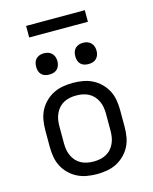

<svg xmlns="http://www.w3.org/2000/svg" viewBox="-133 -996 866 1090"><g transform="rotate(-15 300.0 -450.5)"><path d="M300 8Q271 8 241.5 3Q212 -2 186 -15Q160 -28 138.5 -49Q117 -70 103.5 -96Q90 -122 85 -151.5Q80 -181 80 -210V-310Q80 -339 85 -368.5Q90 -398 103.5 -424Q117 -450 138.5 -471Q160 -492 186 -505Q212 -518 241.5 -523Q271 -528 300 -528Q329 -528 358.5 -523Q388 -518 414 -505Q440 -492 461.5 -471Q483 -450 496.5 -424Q510 -398 515 -368.5Q520 -339 520 -310V-210Q520 -181 515 -151.5Q510 -122 496.5 -96Q483 -70 461.5 -49Q440 -28 414 -15Q388 -2 358.5 3Q329 8 300 8ZM300 -66Q319 -66 337.5 -69.5Q356 -73 373 -82Q390 -91 402.5 -105Q415 -119 423 -136.5Q431 -154 434 -172.5Q437 -191 437 -210V-310Q437 -329 434 -347.5Q431 -366 423 -383.5Q415 -401 402.5 -415Q390 -429 373 -438Q356 -447 337.5 -450.5Q319 -454 300 -454Q281 -454 262.5 -450.5Q244 -447 227 -438Q210 -429 197.5 -415Q185 -401 177 -383.5Q169 -366 166 -347.5Q163 -329 163 -310V-210Q163 -191 166 -172.5Q169 -154 177 -136.5Q185 -119 197.5 -105Q210 -91 227 -82Q244 -73 262.5 -69.5Q281 -66 300 -66ZM415 -608Q402 -608 390 -611.5Q378 -615 369 -624Q360 -633 356.5 -645Q353 -657 353 -670Q353 -683 356.5 -695Q360 -707 369 -716Q378 -725 390 -729Q402 -733 415 -733Q428 -733 440 -729Q452 -725 461 -716Q470 -707 474 -695Q478 -683 478 -670Q478 -657 474 -645Q470 -633 461 -624Q452 -615 440 -611.5Q428 -608 415 -608ZM185 -608Q172 -608 160 -611.5Q148 -615 139 -624Q130 -633 126.5 -645Q123 -657 123 -670Q123 -683 126.5 -695Q130 -707 139 -716Q148 -725 160 -729Q172 -733 185 -733Q198 -733 210 -729Q222 -725 231 -716Q240 -707 244 -695Q248 -683 248 -670Q248 -657 244 -645Q240 -633 231 -624Q222 -615 210 -611.5Q198 -608 185 -608ZM473 -841H128V-909H473Z"/></g></svg>

Font: Iosevka Extended
Style: Regular
Weight: 400
Width: 7
Monospace: yes
Designer: Belleve Invis
Foundry: Belleve Invis
Version: Version 32.5.0; ttfautohint (v1.8.4)